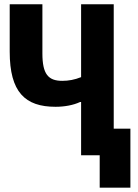

<svg xmlns="http://www.w3.org/2000/svg" viewBox="-20 -718 640 888"><path d="M441.1 149.9H583.1V-122.9H506V-698.2H355.1V-361.2C324.9 -349.1 296.9 -344.1 268.1 -344.1C203.1 -344.1 176.1 -375 176.1 -470.9V-698.2H24.9V-479C24.9 -291.9 95.9 -224.1 236.9 -224.1C279.1 -224.1 320 -231.9 350.1 -246.1H355.1V0H441.1Z"/></svg>

Font: Margiela Mono Bold
Style: Regular
Weight: 700
Designer: Mike Abbink, Paul van der Laan, Pieter van Rosmalen
Foundry: Bold Monday
Version: Version 2.003 2021